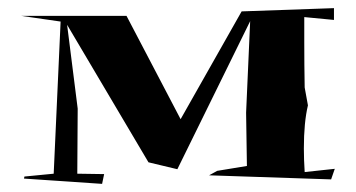

<svg xmlns="http://www.w3.org/2000/svg" viewBox="-20 -518 875 472"><path d="M231 -66 39 -79 40 -84 112 -91 129 -465 32 -479H291L424 -225L574 -490L801 -498V-469L728 -476V-416Q728 -358 729 -303L737 -259Q727 -217 727 -153Q727 -126 729 -95L803 -103L794 -77L494 -87L514 -98L587 -110L585 -241L595 -466L416 -102L345 -119L145 -457L171 -251L170 -91L236 -90Z"/></svg>

Font: Xiangcui Kesong Xiangcui Kesong
Style: Regular
Weight: 400
Version: Version 1.501;March 28, 2024;FontCreator 14.0.0.2814 64-bit